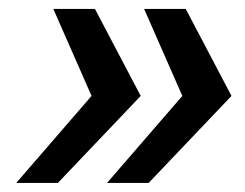

<svg xmlns="http://www.w3.org/2000/svg" viewBox="-20 -478 540 423"><path d="M181.7 -266.7 15.8 -75H107.5L290 -266.7L189.2 -458.3H97.5ZM381.7 -266.7 215.8 -75H307.5L490 -266.7L389.2 -458.3H297.5Z"/></svg>

Font: BoonHome
Style: Bold Oblique
Weight: 700
Italic angle: -12°
Designer: Sungsit Sawaiwan
Foundry: Sungsit Sawaiwan
Version: Version 0.2